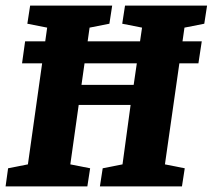

<svg xmlns="http://www.w3.org/2000/svg" viewBox="-32 -668 762 688"><path d="M47 -441 58 -520H691L679 -441ZM-12 0 -3 -65 68 -79 137 -569 66 -583 76 -648H370L360 -583L289 -569L260 -364H447L477 -569L406 -583L416 -648H710L700 -583L629 -569L559 -79L630 -65L620 0H326L336 -65L407 -79L436 -292H250L220 -79L291 -65L281 0Z"/></svg>

Font: Faustina Light ExtraBold
Style: Italic
Weight: 800
Italic angle: -8°
Version: Version 1.200